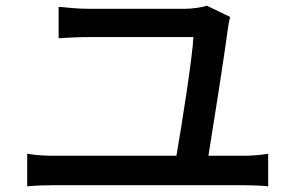

<svg xmlns="http://www.w3.org/2000/svg" viewBox="-20 -706 1040 678"><path d="M793 -646 710 -686C696 -680 657 -675 635 -675H289C256 -675 218 -679 187 -682V-571C220 -573 252 -575 290 -575H663C660 -507 622 -265 603 -156H168C139 -156 106 -158 76 -163V-48C108 -51 140 -52 168 -52H840C861 -52 900 -51 927 -48V-163C902 -159 872 -156 840 -156H716C734 -266 773 -515 785 -607C786 -615 789 -634 793 -646Z"/></svg>

Font: Noto Sans HK Medium
Style: Regular
Weight: 500
Designer: Ryoko NISHIZUKA 西塚涼子 (kana, bopomofo & ideographs); Paul D. Hunt (Latin, Greek & Cyrillic); Sandoll Communications 산돌커뮤니
Foundry: Adobe
Version: Version 2.002;hotconv 1.0.116;makeotfexe 2.5.65601